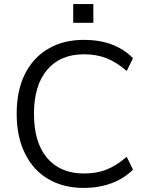

<svg xmlns="http://www.w3.org/2000/svg" viewBox="-20 -916 724 944"><path d="M392 8Q291 8 217 -36Q143 -79 102 -163Q62 -244 62 -357Q62 -470 102 -551Q143 -633 217 -676Q291 -720 392 -720Q468 -720 528 -698Q588 -676 634 -630L603 -567Q552 -611 503 -630Q455 -649 393 -649Q276 -649 212 -573Q147 -496 147 -357Q147 -216 211 -140Q276 -63 393 -63Q455 -63 503 -82Q552 -101 603 -145L634 -82Q590 -38 528 -15Q465 8 392 8ZM340 -896H439V-804H340Z"/></svg>

Font: PRinguin Sans
Style: Regular
Weight: 400
Designer: Vernon Adams
Foundry: Vernon Adams
Version: ""